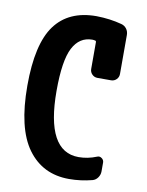

<svg xmlns="http://www.w3.org/2000/svg" viewBox="-84 -801 669 872"><g transform="rotate(10 250.0 -365.0)"><path d="M407.2 -724.6Q421.9 -720.7 431.2 -708.5Q440.4 -696.3 440.4 -679.7V-500Q440.4 -485.4 430.2 -475.1Q419.9 -464.8 405.3 -464.8H342.8Q328.1 -464.8 317.9 -475.1Q307.6 -485.4 307.6 -500V-624Q307.6 -628.9 303.7 -629.9Q295.9 -631.8 290 -631.8Q230.5 -631.8 200.2 -573.2Q169.9 -514.6 169.9 -375Q169.9 -95.7 320.3 -95.7Q362.3 -95.7 403.3 -112.3Q414.1 -117.2 424.3 -109.9Q434.6 -102.5 434.6 -90.8V-49.8Q434.6 -34.2 425.3 -21Q416 -7.8 401.4 -3.9Q348.6 9.8 294.9 9.8Q172.9 9.8 104 -84.5Q35.2 -178.7 35.2 -375Q35.2 -567.4 98.6 -653.8Q162.1 -740.2 290 -740.2Q352.5 -739.3 407.2 -724.6Z"/></g></svg>

Font: Rounded-L Mgen+ 1mn bold
Style: Bold
Weight: 700
Designer: [Source Han Sans]
Ryoko NISHIZUKA  (kana & ideographs); Paul D. Hunt (Latin, Greek & Cyrillic); Wenlong ZHANG  (bopomofo
Version: Version 1.059.20150602